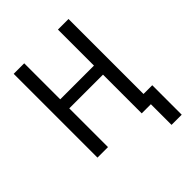

<svg xmlns="http://www.w3.org/2000/svg" viewBox="-244 -844 1152 1152"><g transform="rotate(-45 331.5 -268.0)"><path d="M542 0H452.1V-328.6H166V0H76.7V-710.9H166V-405.3H452.1V-710.9H542ZM616.2 175.3H529.8V-74.7H616.2Z"/></g></svg>

Font: Roboto Condensed
Style: Regular
Weight: 400
Designer: Google
Version: Version 2.001047; 2015